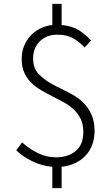

<svg xmlns="http://www.w3.org/2000/svg" viewBox="-20 -849 575 991"><path d="M94 -114Q131 -81 175 -59Q219 -37 270 -37Q331 -37 370.5 -69.5Q410 -102 410 -168Q410 -207 396.5 -235Q383 -263 360.5 -284Q338 -305 309 -321Q280 -337 250 -352Q220 -367 192 -383.5Q164 -400 141.5 -422Q119 -444 105.5 -473.5Q92 -503 92 -545Q92 -581 104 -611Q116 -641 137 -664Q158 -687 187 -701.5Q216 -716 250 -720V-829H298V-720Q352 -715 387 -693Q422 -671 450 -640L417 -604Q385 -637 354 -653.5Q323 -670 276 -670Q269 -670 262.5 -669.5Q256 -669 250 -668Q205 -660 178 -627.5Q151 -595 151 -548Q151 -496 180 -466.5Q209 -437 250 -414Q261 -408 273.5 -402Q286 -396 298 -390Q329 -375 359.5 -357.5Q390 -340 414 -315Q438 -290 453 -255.5Q468 -221 468 -172Q468 -133 455.5 -100.5Q443 -68 420.5 -44.5Q398 -21 366.5 -6.5Q335 8 298 12V122H250V12Q194 7 145 -17.5Q96 -42 64 -73Z"/></svg>

Font: Kinto Sans Light
Style: Regular
Weight: 300
Designer: Authors: Ryoko NISHIZUKA  (kana & ideographs); Paul D. Hunt (Latin, Greek & Cyrillic); Wenlong ZHANG  (bopomofo); Sandol
Foundry: Adobe Systems Incorporated, ookami Inc.
Version: Version 0.001